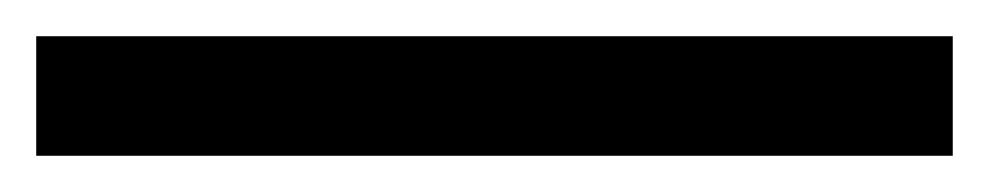

<svg xmlns="http://www.w3.org/2000/svg" viewBox="-23 -846 546 106"><path d="M503 -760V-826H-3V-760Z"/></svg>

Font: Noto Sans Tifinagh Agraw Imazighen
Style: Regular
Weight: 400
Designer: JamraPatel
Foundry: JamraPatel LLC
Version: Version 2.006